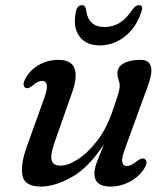

<svg xmlns="http://www.w3.org/2000/svg" viewBox="-20 -694 632 725"><path d="M525.5 -94Q541 -85.5 525.5 -59Q506.5 -27.5 471.2 -8.5Q436 10.5 397.5 10.5Q336.5 10.5 336.5 -38.5Q336.5 -57 346 -82.5Q355.5 -108 372.5 -149.5Q315 -61 250.8 -25.2Q186.5 10.5 135 10.5Q73 10.5 64.8 -31Q56.5 -72.5 82.5 -144L146.5 -322Q159.5 -358 156.8 -373.2Q154 -388.5 139 -388.5Q131 -388.5 122.5 -384.5Q114 -380.5 102 -370Q85.5 -357 76 -362.5Q62 -371 76 -397.5Q93 -429.5 126.8 -448.8Q160.5 -468 200 -468Q249 -468 261.2 -436Q273.5 -404 252 -344L187 -159Q169.5 -109.5 175 -89Q180.5 -68.5 208.5 -68.5Q237 -68.5 274.5 -92.8Q312 -117 347.5 -163.2Q383 -209.5 405.5 -276.5Q421 -321 426.5 -339.8Q432 -358.5 432 -369.5Q432 -382 427.8 -393.2Q423.5 -404.5 423.5 -418.5Q423.5 -441.5 447.2 -454.8Q471 -468 510.5 -468Q576.5 -468 536.5 -364.5L454 -138Q438.5 -98 441.5 -82.5Q444.5 -67 459.5 -67Q474.5 -67 497.5 -86Q515.5 -99.5 525.5 -94ZM375.5 -592Q407 -592 432.8 -608.2Q458.5 -624.5 481.5 -660Q493 -674.5 504 -674.5Q522.5 -674.5 514 -650Q495 -590.5 451.8 -556.5Q408.5 -522.5 357 -522.5Q305.5 -522.5 280 -556.5Q254.5 -590.5 266.5 -650Q271.5 -674.5 290 -674.5Q301 -674.5 304.5 -660Q309 -624 326.5 -608Q344 -592 375.5 -592Z"/></svg>

Font: Fraunces 9pt S050
Style: Italic
Weight: 400
Italic angle: -16°
Version: Version 1.000; ttfautohint (v1.8.3)